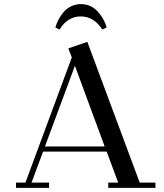

<svg xmlns="http://www.w3.org/2000/svg" viewBox="-20 -916 798 936"><path d="M58.1 0V-25.9H104L330.1 -636.2L313 -680.2L405.8 -711.9L661.1 -25.9H737.8V0H507.8V-25.9H556.2L500 -176.8H189.9L133.8 -25.9H219.2V0ZM199.2 -202.1H490.2L345.2 -595.2ZM250 -782.2Q255.9 -802.7 265.9 -821.8Q275.9 -840.8 290.8 -857.9Q305.7 -875 327.4 -885.5Q349.1 -896 374 -896Q421.9 -896 454.6 -861.6Q487.3 -827.1 500 -782.2L479 -772Q437.5 -835.9 374 -835.9Q309.6 -835.9 270 -772Z"/></svg>

Font: Dehuti
Style: Bold
Weight: 700
Version: Version 1.2